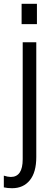

<svg xmlns="http://www.w3.org/2000/svg" viewBox="-46 -804 284 1008"><path d="M67.4 -784.2H147.9V-677.2H67.4ZM-25.9 179.7V118.2Q-4.4 125 10.7 125Q73.2 125 73.2 31.7V-582H144.5V20.5Q144.5 100.6 110.6 142.3Q76.7 184.1 17.6 184.1Q-6.3 184.1 -25.9 179.7Z"/></svg>

Font: Decalotype Light
Style: Regular
Weight: 300
Designer: Alfredo Marco Pradil
Foundry: Alfredo Marco Pradil
Version: Version 1.0